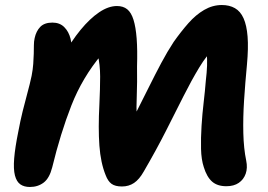

<svg xmlns="http://www.w3.org/2000/svg" viewBox="-20 -733 1067 765"><path d="M99 12Q76 12 61 1.5Q46 -9 39.5 -34Q33 -59 36.5 -102Q40 -145 53 -209Q61 -252 70.5 -290.5Q80 -329 89.5 -363.5Q99 -398 106 -431Q111 -457 112.5 -479Q114 -501 114.5 -519Q115 -537 115 -552.5Q115 -568 118 -581Q124 -609 140.5 -626Q157 -643 189 -643Q218 -643 236 -625Q254 -607 261 -579Q268 -551 263 -519L231 -509Q264 -569 301 -614Q338 -659 375 -684Q412 -709 446 -709Q471 -709 487 -696Q503 -683 512 -654Q521 -625 524.5 -579.5Q528 -534 526 -468Q527 -403 525 -354Q523 -305 524.5 -265.5Q526 -226 535 -186L483 -213Q505 -251 528 -296Q551 -341 574.5 -388.5Q598 -436 622.5 -482Q647 -528 672 -566Q701 -607 730.5 -640.5Q760 -674 793.5 -693.5Q827 -713 864 -713Q894 -713 916 -700.5Q938 -688 950.5 -660Q963 -632 966.5 -587Q970 -542 964 -476Q957 -403 952.5 -333.5Q948 -264 949.5 -202.5Q951 -141 961 -93Q967 -64 959 -41Q951 -18 931.5 -4.5Q912 9 882 9Q846 9 825 -9.5Q804 -28 792 -67Q782 -97 781 -140Q780 -183 783 -231Q786 -279 791.5 -325.5Q797 -372 800 -411Q804 -444 805 -471Q806 -498 803.5 -522.5Q801 -547 793 -571L839 -548Q804 -514 773.5 -463.5Q743 -413 711 -349.5Q679 -286 641 -211Q603 -136 553 -50Q535 -18 514 -4Q493 10 466 10Q439 10 424.5 -0.5Q410 -11 401 -35Q381 -84 376 -153Q371 -222 376 -317Q379 -381 379 -428Q379 -475 369 -518L385 -516Q308 -424 264.5 -313Q221 -202 188 -66Q177 -23 154 -5.5Q131 12 99 12Z"/></svg>

Font: Shantell Sans
Style: Bold Italic
Weight: 700
Italic angle: -11°
Designer: Stephen Nixon, Anya Danilova, Shantell Martin
Foundry: Arrow Type
Version: Version 1.011;[c5ecc13dd]